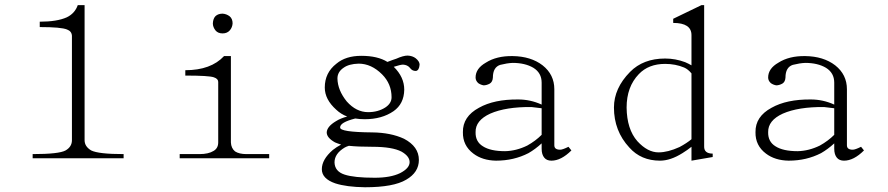

<svg xmlns="http://www.w3.org/2000/svg" viewBox="-20 -708 3556 769"><path d="M345.2 -105.5Q374.5 -90.8 475.1 -90.8V-74.2H110.8V-90.8Q216.3 -90.8 242.7 -105.5Q268.1 -120.1 268.1 -146.5V-564.5Q267.1 -583 248.5 -589.8Q225.1 -599.6 139.2 -599.6V-621.1Q208.5 -621.1 247.6 -638.7Q279.8 -654.3 291.5 -687.5H318.8V-146.5Q318.8 -121.1 345.2 -105.5Z M899.9 -642.6Q911.6 -632.8 911.6 -614.3Q910.6 -598.6 900.9 -586.9Q890.1 -574.2 871.6 -574.2Q853 -574.2 843.3 -585.9Q832.5 -599.6 832.5 -614.3Q833.5 -633.8 843.3 -643.6Q854 -653.3 871.6 -653.3Q887.2 -652.3 899.9 -642.6ZM921.4 -101.6Q938 -90.8 967.3 -90.8H1058.1V-74.2H699.7V-90.8H778.8Q814.9 -90.8 835.4 -103.5Q854 -114.3 854 -137.7V-379.9Q854 -392.6 836.4 -398.4Q816.9 -405.3 722.2 -405.3V-426.8Q824.7 -426.8 877.4 -483.4H904.8V-137.7Q905.8 -114.3 921.4 -101.6Z M1322.8 26.4Q1269 7.8 1269 -30.3Q1269 -69.3 1313 -107.4Q1327.6 -119.1 1346.2 -128.9Q1330.6 -133.8 1321.8 -137.7Q1288.6 -156.2 1288.6 -177.7Q1289.6 -201.2 1325.7 -222.7Q1344.2 -234.4 1370.6 -241.2Q1345.2 -251 1326.7 -268.6Q1280.8 -309.6 1280.8 -357.4Q1280.8 -417 1327.6 -453.1Q1364.7 -484.4 1427.2 -484.4Q1492.7 -484.4 1531.7 -460Q1554.2 -468.8 1566.9 -472.7Q1595.2 -485.4 1612.8 -485.4Q1632.3 -484.4 1645 -474.6Q1660.6 -461.9 1660.6 -449.2Q1659.7 -437.5 1655.8 -430.7Q1650.9 -423.8 1645 -423.8Q1630.4 -423.8 1621.6 -436.5Q1611.8 -448.2 1594.2 -449.2Q1584.5 -449.2 1557.1 -440.4Q1599.1 -399.4 1599.1 -348.6Q1598.1 -292 1556.2 -262.7Q1509.3 -230.5 1440.9 -230.5Q1420.4 -230.5 1402.8 -233.4Q1341.3 -217.8 1342.3 -197.3Q1341.3 -178.7 1471.2 -177.7Q1545.4 -176.8 1598.1 -152.3Q1657.7 -121.1 1657.7 -67.4Q1657.7 -17.6 1606.9 11.7Q1556.2 42 1441.9 42Q1367.7 41 1322.8 26.4ZM1471.2 -120.1Q1413.6 -120.1 1377.4 -124Q1367.7 -121.1 1360.8 -117.2Q1319.8 -92.8 1319.8 -57.6Q1320.8 -21.5 1359.9 -8.8Q1397.9 3.9 1481 3.9Q1544.4 3.9 1582.5 -14.6Q1620.6 -34.2 1620.6 -58.6Q1620.6 -82 1588.4 -100.6Q1551.3 -120.1 1471.2 -120.1ZM1368.7 -301.8Q1406.7 -258.8 1454.6 -258.8Q1493.7 -258.8 1522.9 -277.3Q1548.3 -293.9 1548.3 -318.4Q1548.3 -372.1 1510.3 -410.2Q1467.3 -453.1 1416.5 -453.1Q1377.4 -452.1 1356 -436.5Q1331.5 -419.9 1331.5 -393.6Q1332.5 -346.7 1368.7 -301.8Z M2223.6 -108.4Q2233.4 -108.4 2256.8 -120.1L2268.6 -105.5Q2227.5 -64.5 2188.5 -64.5Q2169.9 -64.5 2160.2 -76.2Q2149.4 -88.9 2149.4 -112.3V-133.8Q2124 -110.4 2096.7 -94.7Q2038.1 -64.5 1966.8 -64.5Q1912.1 -65.4 1876 -92.8Q1833 -125 1834 -178.7Q1833 -241.2 1898.4 -276.4Q1959 -310.5 2055.7 -309.6Q2104.5 -309.6 2149.4 -289.1V-377Q2149.4 -416 2116.2 -436.5Q2083 -456.1 2033.2 -456.1Q2010.7 -455.1 1983.4 -448.2Q1954.1 -438.5 1954.1 -397.5Q1953.1 -379.9 1941.4 -373Q1928.7 -366.2 1917 -366.2Q1905.3 -368.2 1895.5 -375Q1884.8 -384.8 1884.8 -397.5Q1884.8 -433.6 1925.8 -457Q1968.8 -484.4 2033.2 -483.4Q2106.4 -482.4 2153.3 -446.3Q2200.2 -409.2 2200.2 -350.6V-126Q2200.2 -108.4 2223.6 -108.4ZM1943.4 -252.9Q1883.8 -225.6 1884.8 -178.7Q1883.8 -140.6 1914.1 -122.1Q1944.3 -102.5 2002.9 -102.5Q2047.9 -103.5 2091.8 -125Q2125 -143.6 2149.4 -168V-274.4L2108.4 -279.3Q2005.9 -280.3 1943.4 -252.9Z M2834.5 -92.8V-79.1L2749.5 -64.5V-120.1Q2733.9 -107.4 2713.4 -94.7Q2665.5 -64.5 2623.5 -64.5Q2547.4 -64.5 2500.5 -117.2Q2439 -183.6 2439 -277.3Q2439 -354.5 2503.4 -419.9Q2556.2 -473.6 2644 -473.6Q2685.1 -473.6 2724.1 -459Q2737.8 -453.1 2749.5 -446.3V-567.4Q2749.5 -616.2 2676.3 -616.2V-632.8L2789.6 -687.5H2800.3V-122.1Q2799.3 -92.8 2834.5 -92.8ZM2749.5 -414.1Q2735.8 -430.7 2720.2 -437.5Q2685.1 -452.1 2644 -452.1Q2577.6 -452.1 2538.6 -411.1Q2489.7 -360.4 2489.7 -277.3Q2490.7 -190.4 2532.7 -142.6Q2573.7 -97.7 2617.7 -97.7Q2654.8 -97.7 2701.7 -119.1Q2731 -134.8 2749.5 -150.4Z M3395.5 -108.4Q3405.3 -108.4 3428.7 -120.1L3440.4 -105.5Q3399.4 -64.5 3360.4 -64.5Q3341.8 -64.5 3332 -76.2Q3321.3 -88.9 3321.3 -112.3V-133.8Q3295.9 -110.4 3268.6 -94.7Q3210 -64.5 3138.7 -64.5Q3084 -65.4 3047.9 -92.8Q3004.9 -125 3005.9 -178.7Q3004.9 -241.2 3070.3 -276.4Q3130.9 -310.5 3227.5 -309.6Q3276.4 -309.6 3321.3 -289.1V-377Q3321.3 -416 3288.1 -436.5Q3254.9 -456.1 3205.1 -456.1Q3182.6 -455.1 3155.3 -448.2Q3126 -438.5 3126 -397.5Q3125 -379.9 3113.3 -373Q3100.6 -366.2 3088.9 -366.2Q3077.1 -368.2 3067.4 -375Q3056.6 -384.8 3056.6 -397.5Q3056.6 -433.6 3097.7 -457Q3140.6 -484.4 3205.1 -483.4Q3278.3 -482.4 3325.2 -446.3Q3372.1 -409.2 3372.1 -350.6V-126Q3372.1 -108.4 3395.5 -108.4ZM3115.2 -252.9Q3055.7 -225.6 3056.6 -178.7Q3055.7 -140.6 3085.9 -122.1Q3116.2 -102.5 3174.8 -102.5Q3219.7 -103.5 3263.7 -125Q3296.9 -143.6 3321.3 -168V-274.4L3280.3 -279.3Q3177.7 -280.3 3115.2 -252.9Z"/></svg>

Font: BabelStone Tangut Wenhai
Style: Regular
Weight: 400
Designer: Andrew West
Foundry: BabelStone
Version: Version 1.002 May 21, 2016